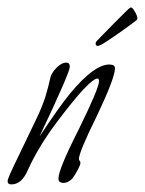

<svg xmlns="http://www.w3.org/2000/svg" viewBox="-25 -477 382 506"><path d="M5 9Q-5 9 -5 0Q-5 -7 22 -62L71 -164Q87 -197 95 -223.5Q103 -250 107 -269Q109 -283 123 -297.5Q137 -312 150 -312Q159 -312 159 -301Q159 -286 79 -117Q132 -197 160 -231Q223 -307 263 -307Q278 -307 278 -297Q278 -272 231 -173Q183 -76 183 -58Q183 -55 185 -53Q187 -51 187 -48Q187 -42 177.5 -25Q168 -8 162 -3Q152 5 143 5Q129 5 129 -6Q129 -31 183 -137Q236 -245 236 -263Q236 -270 232 -270Q211 -270 124 -154Q100 -122 81 -90.5Q62 -59 48 -28Q32 9 5 9ZM233 -356Q227 -356 227 -362Q227 -366 231 -370Q235 -374 247.5 -387Q260 -400 275.5 -415.5Q291 -431 303 -443Q315 -455 317 -456Q321 -460 326.5 -452.5Q332 -445 335.5 -436Q339 -427 335 -424Q321 -413 298.5 -397Q276 -381 257 -368.5Q238 -356 233 -356Z"/></svg>

Font: Petemoss
Style: Regular
Weight: 400
Designer: Robert E. Leuschke
Foundry: Robert E. Leuschke
Version: Version 1.010; ttfautohint (v1.8.3)